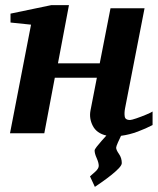

<svg xmlns="http://www.w3.org/2000/svg" viewBox="-20 -520 615 749"><path d="M575.2 -32.2Q549.3 -18.6 517.3 -6.6Q485.4 5.4 452.1 9.8Q447.3 19.5 440.2 35.4Q433.1 51.3 433.1 56.2Q433.1 64.9 444.1 80.6Q455.1 96.2 455.1 116.2Q455.1 124 443.4 136.5Q431.6 148.9 414.1 162.8Q396.5 176.8 378.9 189.2Q361.3 201.7 350.1 209L331.1 168Q339.4 161.1 352.3 149.2Q365.2 137.2 365.2 127Q365.2 114.7 357.2 96.9Q349.1 79.1 349.1 66.9Q349.1 63 357.4 52.2Q365.7 41.5 376.7 29.1Q387.7 16.6 395 8.8Q356.9 0 342 -29.1Q327.1 -58.1 333 -88.9L357.9 -216.8H193.8L152.8 0H19L101.1 -423.8L21 -432.1V-466.8L180.2 -500H249L206.1 -272.9H369.1L411.1 -487.8H543.9L467.8 -97.2Q464.4 -79.1 466.6 -65.4Q468.8 -51.8 486.8 -51.8Q492.7 -51.8 512 -58.3Q531.2 -64.9 550.5 -73Q569.8 -81.1 575.2 -85Z"/></svg>

Font: Charis
Style: Bold Italic
Weight: 700
Italic angle: -11°
Designer: Walt Agee, Miriam Martin, Annie Olsen, Victor Gaultney, Lorna Priest, Alan Ward, Bob Hallissy, Martin Hosken, Sharon Cor
Foundry: SIL Global
Version: Version 7.000